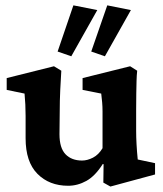

<svg xmlns="http://www.w3.org/2000/svg" viewBox="-20 -681 607 714"><path d="M492.2 -87.9 556.6 -74.2V-32.2L390.6 12.7L364.3 -2L365.2 -70.3L362.3 -71.3Q334 -26.4 301.3 -8.3Q268.6 9.8 233.4 9.8Q163.1 9.8 119.1 -34.7Q75.2 -79.1 75.2 -167V-250Q75.2 -271.5 74.2 -292Q73.2 -312.5 71.3 -333L4.9 -346.7V-390.6L180.7 -434.6L208 -418Q206.1 -388.7 204.1 -347.7Q202.1 -306.6 202.1 -263.7L201.2 -181.6Q201.2 -130.9 223.6 -107.4Q246.1 -84 285.2 -84Q304.7 -84 325.7 -94.7Q346.7 -105.5 361.3 -129.9V-224.6Q361.3 -248 361.3 -266.1Q361.3 -284.2 359.9 -300.3Q358.4 -316.4 356.4 -333L287.1 -346.7V-390.6L463.9 -434.6L490.2 -418Q488.3 -401.4 487.8 -380.9Q487.3 -360.4 486.8 -333.5Q486.3 -306.6 486.3 -272.5V-194.3Q486.3 -170.9 487.8 -144Q489.3 -117.2 492.2 -87.9ZM370.1 -471.7 319.3 -489.3 378.9 -661.1 466.8 -643.6ZM245.1 -471.7 194.3 -489.3 252.9 -661.1 341.8 -643.6Z"/></svg>

Font: Crimson Pro
Style: Bold
Weight: 700
Designer: Jacques Le Bailly
Foundry: Baron von Fonthausen
Version: Version 1.003